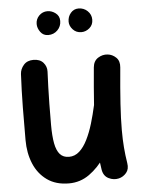

<svg xmlns="http://www.w3.org/2000/svg" viewBox="-58 -830 704 939"><g transform="rotate(-5 294.5 -360.0)"><path d="M541.5 -479Q544.6 -510.5 526.6 -527.9Q508.5 -545.3 485.1 -547.6Q460.4 -550.3 438.2 -536.3Q415.9 -522.2 412.8 -491.2Q403.1 -386.7 397.9 -310.3Q392.8 -233.9 392.8 -173.1Q392.8 -122.1 396.3 -78.1Q399.8 -34.2 406.9 10Q412.1 42.5 437.1 54.7Q462 67 487.4 61Q509.4 55.7 524.6 37.5Q539.8 19.4 534.8 -10.1Q528.4 -49.4 525.4 -88Q522.3 -126.6 522.3 -173.1Q522.3 -228.6 527 -301.6Q531.7 -374.5 541.5 -479ZM515.7 -268.2Q522.2 -294.4 511.4 -317.6Q500.6 -340.7 477.2 -347.2Q449.2 -355.1 425.8 -342.5Q402.3 -329.8 397.3 -305.7Q387.3 -260.4 374.5 -217.5Q361.6 -174.7 344.5 -140.3Q327.5 -105.8 305.2 -85.6Q283 -65.4 254 -65.4Q226 -65.4 209.7 -83.5Q193.5 -101.6 186.6 -137.9Q179.8 -174.2 179.8 -228.3Q179.8 -287.2 180.5 -331.5Q181.2 -375.7 182.4 -413.5Q183.7 -451.2 185.4 -489.6Q186.5 -514.8 169.9 -533.9Q153.2 -553 121.5 -553Q90.6 -553 73.5 -533.4Q56.4 -513.8 54.9 -489.5Q50.7 -407.3 49.8 -325.4Q49 -243.5 49 -165.3Q49 -101.7 70.6 -49.6Q92.3 2.4 135.5 33.2Q178.7 64 242.7 64Q298.3 64 343 32Q387.7 0 421.6 -50.6Q455.6 -101.2 479.1 -159.1Q502.7 -216.9 515.7 -268.2ZM425.5 -724.2Q425.5 -749 407.2 -766.6Q388.9 -784.2 362.8 -784.2Q339.6 -784.2 324.5 -766.4Q309.3 -748.7 309.3 -723.8Q309.3 -703 325.7 -685.3Q342 -667.6 367.3 -667.6Q389.4 -667.6 407.5 -683.1Q425.5 -698.6 425.5 -724.2ZM268.8 -731.6Q268.8 -755.9 250.2 -770Q231.6 -784.2 210.3 -784.2Q186.3 -784.2 169.4 -767.2Q152.6 -750.1 152.6 -726.1Q152.6 -705.6 166.6 -686.6Q180.5 -667.6 204.8 -667.6Q231.8 -667.6 250.3 -686.1Q268.8 -704.6 268.8 -731.6Z"/></g></svg>

Font: Mikhak VF
Style: Regular
Weight: 100
Designer: Amin Abedi
Version: Version 3.001